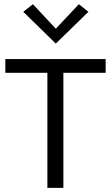

<svg xmlns="http://www.w3.org/2000/svg" viewBox="-20 -916 540 936"><path d="M289 0H211V-561H6V-628H495V-561H289ZM252 -703.5 93.5 -858.5 140.5 -895.5 252 -776 364.5 -895.5 411 -858.5Z"/></svg>

Font: Betina Sans
Style: Regular
Weight: 400
Designer: Jonathan Pinhorn (font) & Cristiano Sobral (main changes)
Version: Version 2.001;April 28, 2021;FontCreator 13.0.0.2655 32-bit;